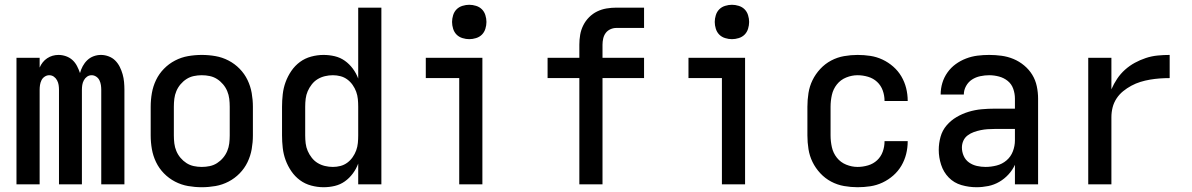

<svg xmlns="http://www.w3.org/2000/svg" viewBox="-20 -772 4990 804"><path d="M49 0V-530H146V-489Q151 -501 159 -511Q167 -521 177.5 -528Q188 -535 200 -538.5Q212 -542 225 -542Q241 -542 256.5 -536.5Q272 -531 283.5 -520.5Q295 -510 302.5 -495.5Q310 -481 315 -466Q319 -481 326.5 -495Q334 -509 345.5 -520Q357 -531 372 -536.5Q387 -542 402 -542H403Q419 -542 435 -536Q451 -530 462.5 -518.5Q474 -507 481.5 -492Q489 -477 493.5 -461Q498 -445 499.5 -428.5Q501 -412 501 -396V0H404V-396Q404 -406 402.5 -416Q401 -426 396.5 -435.5Q392 -445 383 -451Q374 -457 364 -457Q353 -457 344.5 -451Q336 -445 331 -435.5Q326 -426 324.5 -416Q323 -406 323 -396V0H227V-396Q227 -406 225.5 -416Q224 -426 219 -435.5Q214 -445 205.5 -451Q197 -457 186 -457Q176 -457 167 -451Q158 -445 153.5 -435.5Q149 -426 147.5 -416Q146 -406 146 -396V0Z M825 12Q796 12 767.5 7Q739 2 713 -11.5Q687 -25 666.5 -46Q646 -67 633.5 -93Q621 -119 616 -147.5Q611 -176 611 -205V-325Q611 -354 616 -382.5Q621 -411 633.5 -437Q646 -463 666.5 -484Q687 -505 713 -518.5Q739 -532 767.5 -537Q796 -542 825 -542Q854 -542 882.5 -537Q911 -532 937 -518.5Q963 -505 983.5 -484Q1004 -463 1016.5 -437Q1029 -411 1034 -382.5Q1039 -354 1039 -325V-205Q1039 -176 1034 -147.5Q1029 -119 1016.5 -93Q1004 -67 983.5 -46Q963 -25 937 -11.5Q911 2 882.5 7Q854 12 825 12ZM825 -73Q842 -73 858.5 -76.5Q875 -80 889 -89Q903 -98 914 -111Q925 -124 931.5 -139.5Q938 -155 940 -171.5Q942 -188 942 -205V-325Q942 -342 940 -358.5Q938 -375 931.5 -390.5Q925 -406 914 -419Q903 -432 889 -441Q875 -450 858.5 -453.5Q842 -457 825 -457Q808 -457 791.5 -453.5Q775 -450 761 -441Q747 -432 736 -419Q725 -406 718.5 -390.5Q712 -375 710 -358.5Q708 -342 708 -325V-205Q708 -188 710 -171.5Q712 -155 718.5 -139.5Q725 -124 736 -111Q747 -98 761 -89Q775 -80 791.5 -76.5Q808 -73 825 -73Z M1335 12Q1309 12 1283 5Q1257 -2 1236 -17.5Q1215 -33 1200 -55Q1185 -77 1176 -101.5Q1167 -126 1164 -152.5Q1161 -179 1161 -205V-325Q1161 -351 1164 -377.5Q1167 -404 1176 -428.5Q1185 -453 1200 -475Q1215 -497 1236 -512.5Q1257 -528 1283 -535Q1309 -542 1335 -542Q1359 -542 1382 -536.5Q1405 -531 1424 -517.5Q1443 -504 1457.5 -484.5Q1472 -465 1480 -443V-740H1577V0H1480V-87Q1472 -65 1457.5 -45.5Q1443 -26 1424 -12.5Q1405 1 1382 6.5Q1359 12 1335 12ZM1374 -73Q1390 -73 1405.5 -77Q1421 -81 1434 -90.5Q1447 -100 1456.5 -113.5Q1466 -127 1471.5 -142Q1477 -157 1478.5 -173Q1480 -189 1480 -205V-325Q1480 -341 1478.5 -357Q1477 -373 1471.5 -388Q1466 -403 1456.5 -416.5Q1447 -430 1434 -439.5Q1421 -449 1405.5 -453Q1390 -457 1374 -457Q1357 -457 1340.5 -453Q1324 -449 1310 -440.5Q1296 -432 1285.5 -418.5Q1275 -405 1268.5 -390Q1262 -375 1260 -358.5Q1258 -342 1258 -325V-205Q1258 -188 1260 -171.5Q1262 -155 1268.5 -140Q1275 -125 1285.5 -111.5Q1296 -98 1310 -89.5Q1324 -81 1340.5 -77Q1357 -73 1374 -73Z M1903 0V-445H1763V-530H2000V0ZM1945 -608Q1931 -608 1916.5 -612.5Q1902 -617 1892 -627Q1882 -637 1877.5 -651.5Q1873 -666 1873 -680Q1873 -694 1877.5 -708.5Q1882 -723 1892 -733Q1902 -743 1916.5 -747.5Q1931 -752 1945 -752Q1959 -752 1973.5 -747.5Q1988 -743 1998 -733Q2008 -723 2012.5 -708.5Q2017 -694 2017 -680Q2017 -666 2012.5 -651.5Q2008 -637 1998 -627Q1988 -617 1973.5 -612.5Q1959 -608 1945 -608Z M2406 0V-445H2273V-530H2406V-585Q2406 -606 2409.5 -626.5Q2413 -647 2422.5 -666Q2432 -685 2447 -700Q2462 -715 2480.5 -724Q2499 -733 2519.5 -736.5Q2540 -740 2561 -740H2677V-655H2561Q2548 -655 2536 -649.5Q2524 -644 2516.5 -634Q2509 -624 2506 -611Q2503 -598 2503 -585V-530H2677V-445H2503V0Z M3003 0V-445H2863V-530H3100V0ZM3045 -608Q3031 -608 3016.5 -612.5Q3002 -617 2992 -627Q2982 -637 2977.5 -651.5Q2973 -666 2973 -680Q2973 -694 2977.5 -708.5Q2982 -723 2992 -733Q3002 -743 3016.5 -747.5Q3031 -752 3045 -752Q3059 -752 3073.5 -747.5Q3088 -743 3098 -733Q3108 -723 3112.5 -708.5Q3117 -694 3117 -680Q3117 -666 3112.5 -651.5Q3108 -637 3098 -627Q3088 -617 3073.5 -612.5Q3059 -608 3045 -608Z M3571 12Q3543 12 3514.5 7Q3486 2 3460.5 -11.5Q3435 -25 3415 -46.5Q3395 -68 3382.5 -93.5Q3370 -119 3365.5 -147.5Q3361 -176 3361 -205V-325Q3361 -354 3365.5 -382.5Q3370 -411 3382.5 -436.5Q3395 -462 3415 -483.5Q3435 -505 3460.5 -518.5Q3486 -532 3514.5 -537Q3543 -542 3571 -542Q3598 -542 3624.5 -538Q3651 -534 3675.5 -522.5Q3700 -511 3720.5 -493Q3741 -475 3754.5 -452Q3768 -429 3774.5 -403Q3781 -377 3781 -350V-349H3684V-350Q3684 -372 3676.5 -393Q3669 -414 3653 -429Q3637 -444 3615 -450.5Q3593 -457 3571 -457Q3547 -457 3523.5 -447.5Q3500 -438 3484.5 -418.5Q3469 -399 3463.5 -374.5Q3458 -350 3458 -325V-205Q3458 -180 3463.5 -155.5Q3469 -131 3484.5 -111.5Q3500 -92 3523.5 -82.5Q3547 -73 3571 -73Q3593 -73 3615 -79.5Q3637 -86 3653 -101Q3669 -116 3676.5 -137Q3684 -158 3684 -180V-181H3781V-180Q3781 -153 3774.5 -127Q3768 -101 3754.5 -78Q3741 -55 3720.5 -37Q3700 -19 3675.5 -7.5Q3651 4 3624.5 8Q3598 12 3571 12Z M4069 12Q4037 12 4006 3Q3975 -6 3953 -28.5Q3931 -51 3921 -82Q3911 -113 3911 -144Q3911 -172 3918.5 -199Q3926 -226 3944 -247Q3962 -268 3986 -282Q4010 -296 4036.5 -304Q4063 -312 4090.5 -314.5Q4118 -317 4145 -317H4230V-359Q4230 -380 4223 -400Q4216 -420 4200 -433Q4184 -446 4163.5 -451.5Q4143 -457 4122 -457Q4104 -457 4085 -453Q4066 -449 4050.5 -439Q4035 -429 4025.5 -412Q4016 -395 4016 -376H3919Q3919 -401 3926 -424.5Q3933 -448 3947.5 -468.5Q3962 -489 3982 -503.5Q4002 -518 4025.5 -527Q4049 -536 4073.5 -539Q4098 -542 4122 -542Q4148 -542 4174 -538.5Q4200 -535 4224 -525Q4248 -515 4268.5 -498Q4289 -481 4302.5 -459Q4316 -437 4321.5 -411Q4327 -385 4327 -359V0H4230V-82Q4220 -60 4203 -41.5Q4186 -23 4164.5 -10.5Q4143 2 4118.5 7Q4094 12 4069 12ZM4107 -73Q4130 -73 4153.5 -79Q4177 -85 4195 -100.5Q4213 -116 4221.5 -138.5Q4230 -161 4230 -184V-232H4145Q4130 -232 4115.5 -231Q4101 -230 4086.5 -227Q4072 -224 4058 -219Q4044 -214 4032 -205Q4020 -196 4014 -182.5Q4008 -169 4008 -154Q4008 -136 4015.5 -119Q4023 -102 4038 -91.5Q4053 -81 4071 -77Q4089 -73 4107 -73Z M4537 0V-530H4634V-398Q4644 -421 4658 -442Q4672 -463 4691 -480Q4710 -497 4732 -509Q4754 -521 4778 -529Q4802 -537 4827.5 -539.5Q4853 -542 4878 -542V-445Q4857 -445 4836.5 -443.5Q4816 -442 4795.5 -438.5Q4775 -435 4755.5 -429Q4736 -423 4717.5 -413Q4699 -403 4683 -390Q4667 -377 4655.5 -359.5Q4644 -342 4639 -322Q4634 -302 4634 -281V0Z"/></svg>

Font: Lode Dark
Style: Bold
Weight: 700
Monospace: yes
Designer: Belleve Invis
Foundry: Belleve Invis
Version: Version 29.2.0; ttfautohint (v1.8.3)